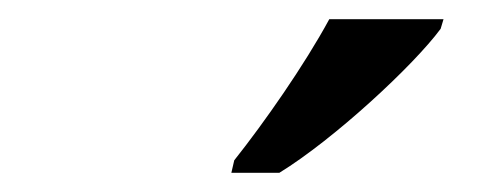

<svg xmlns="http://www.w3.org/2000/svg" viewBox="-20 -786 505 200"><path d="M221 -606H271C328 -641 411 -718 439 -756L442 -766H323C297 -718 255 -658 224 -619Z"/></svg>

Font: Noto Serif Condensed Semi
Style: Italic
Weight: 600
Width: 3
Italic angle: -12°
Designer: Monotype Design Team
Foundry: Monotype Imaging Inc.
Version: Version 1.901